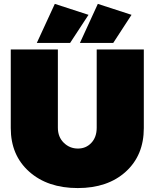

<svg xmlns="http://www.w3.org/2000/svg" viewBox="-20 -955 793 985"><path d="M35.2 -297.9V-701.2H276.9V-299.8Q276.9 -252.4 307.1 -222.7Q337.4 -192.9 379.9 -192.9Q421.4 -192.9 448.7 -222.2Q476.1 -251.5 476.1 -299.8V-701.2H717.8V-297.9Q717.8 -158.2 625.2 -74.2Q532.7 9.8 378.9 9.8Q224.1 9.8 129.6 -74.5Q35.2 -158.7 35.2 -297.9ZM168.9 -734.9 261.2 -935.1 434.1 -878.9 339.8 -734.9ZM390.1 -734.9 481.9 -935.1 654.8 -878.9 561 -734.9Z"/></svg>

Font: Trueno UltraBlack
Style: Regular
Weight: 950
Designer: Julieta Ulanovsky
Foundry: Julieta Ulanovsky
Version: Version 3.001b | FøM Fix